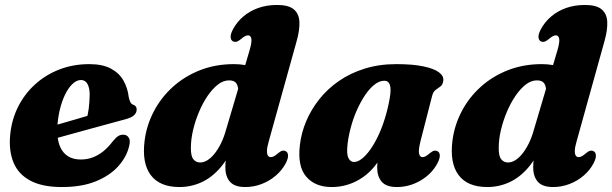

<svg xmlns="http://www.w3.org/2000/svg" viewBox="-20 -740 2468 774"><path d="M113.5 -210Q113.5 -210 130.5 -214.8Q147.5 -219.5 174.8 -227.2Q202 -235 233.5 -244Q265 -253 295 -261.8Q325 -270.5 346.5 -277L328 -256Q334 -275 337.5 -300.8Q341 -326.5 341.5 -358.5Q341.5 -386 332.5 -401.8Q323.5 -417.5 306.5 -417.5Q291 -417.5 276 -405Q261 -392.5 248 -369.5Q235 -346.5 225.5 -314.2Q216 -282 212 -241.5Q206 -170.5 230.2 -133.8Q254.5 -97 306 -97Q332.5 -97 355.2 -106Q378 -115 397.8 -131.2Q417.5 -147.5 433.5 -169Q447.5 -186 457 -191.8Q466.5 -197.5 478 -197Q491 -197 499 -185.2Q507 -173.5 500 -148.5Q489.5 -106 456 -69Q422.5 -32 366.2 -9Q310 14 229 14Q151 14 102.8 -11.5Q54.5 -37 34.8 -84.2Q15 -131.5 21 -195.5Q26.5 -256 52.2 -308Q78 -360 120.5 -399Q163 -438 219 -459.8Q275 -481.5 340 -481.5Q392.5 -481.5 426 -464Q459.5 -446.5 477 -416.5Q494.5 -386.5 499 -348.5Q501 -337.5 505 -329.2Q509 -321 515.5 -318.5Q523 -316 527 -311.2Q531 -306.5 531 -298.5Q531 -287 522 -277Q513 -267 488.5 -260Q465.5 -254 429.5 -244Q393.5 -234 351.8 -222.8Q310 -211.5 268.8 -200Q227.5 -188.5 193.5 -179.2Q159.5 -170 139 -164Q118.5 -158 118.5 -158Z M1175.5 -573 1063.5 -170.5Q1056.5 -146.5 1056.2 -132.5Q1056 -118.5 1060.2 -112.5Q1064.5 -106.5 1071.5 -106.5Q1077.5 -106.5 1083.8 -109.8Q1090 -113 1099.5 -121Q1110.5 -130.5 1117.8 -132.2Q1125 -134 1132 -130.5Q1140.5 -126 1141.2 -113.8Q1142 -101.5 1132 -82Q1117 -53.5 1091.5 -31.8Q1066 -10 1034.2 2Q1002.5 14 968.5 14Q926 14 907.2 -7.2Q888.5 -28.5 888.5 -65Q888.5 -81.5 890.5 -100Q892.5 -118.5 896.5 -139.2Q900.5 -160 906.5 -181.5L927.5 -170Q904 -106 869.2 -65.2Q834.5 -24.5 792.2 -5.2Q750 14 703.5 14Q623.5 14 587.5 -34.5Q551.5 -83 563 -173.5Q571 -235.5 600.2 -291.2Q629.5 -347 676.8 -389.8Q724 -432.5 786.5 -457Q849 -481.5 923 -481.5Q969.5 -481.5 1000 -467.5Q1030.5 -453.5 1045.5 -430Q1060.5 -406.5 1060.5 -377L941 -366.5Q941 -391.5 933 -403.8Q925 -416 903.5 -416Q880 -416 858 -398.8Q836 -381.5 816.5 -352.8Q797 -324 782 -288.2Q767 -252.5 758.2 -215.2Q749.5 -178 749.5 -144Q749 -111 759.5 -98Q770 -85 787 -85Q800.5 -85 814.8 -93.2Q829 -101.5 843 -118.2Q857 -135 869.8 -160Q882.5 -185 892 -219.5L985.5 -535Q996 -570.5 993.2 -584Q990.5 -597.5 980 -597.5Q974 -597.5 967.8 -594.2Q961.5 -591 951.5 -582.5Q940.5 -573.5 933.2 -571.8Q926 -570 919 -573.5Q910.5 -578 909.8 -590.2Q909 -602.5 919 -621.5Q934.5 -651 960.5 -673.2Q986.5 -695.5 1021 -707.8Q1055.5 -720 1097 -720Q1143.5 -720 1164.5 -702.2Q1185.5 -684.5 1187 -651.5Q1188.5 -618.5 1175.5 -573Z M1675 -170.5Q1666 -134 1669.5 -120.2Q1673 -106.5 1683 -106.5Q1689.5 -106.5 1695.5 -109.8Q1701.5 -113 1711 -121Q1722.5 -130.5 1729.5 -132.2Q1736.5 -134 1743.5 -130.5Q1752.5 -126 1753 -113.8Q1753.5 -101.5 1743.5 -82Q1721 -39 1675.8 -12.5Q1630.5 14 1580 14Q1537.5 14 1519 -7.2Q1500.5 -28.5 1500.5 -65Q1500.5 -77.5 1501.5 -91Q1502.5 -104.5 1505 -119.5Q1507.5 -134.5 1511 -151Q1514.5 -167.5 1519.5 -185L1532.5 -150Q1517 -100 1484.5 -63Q1452 -26 1408.8 -6Q1365.5 14 1317 14Q1250 14 1214.2 -28.2Q1178.5 -70.5 1189 -156Q1194.5 -204 1214.2 -251Q1234 -298 1267 -339.8Q1300 -381.5 1345.8 -413.2Q1391.5 -445 1449.8 -463.2Q1508 -481.5 1577 -481.5Q1643.5 -481.5 1686.5 -472.5Q1729.5 -463.5 1749.5 -448.5Q1769.5 -433.5 1767 -415Q1765 -398.5 1755.5 -391.5Q1746 -384.5 1736.2 -377.5Q1726.5 -370.5 1722 -353.5ZM1381 -158.5Q1376.5 -118 1384.8 -102.5Q1393 -87 1407 -87Q1422 -87 1438.5 -99.8Q1455 -112.5 1471.8 -135.8Q1488.5 -159 1503.8 -190.8Q1519 -222.5 1531.2 -261.5Q1543.5 -300.5 1551 -343.5Q1557.5 -380.5 1551.8 -397.5Q1546 -414.5 1529.5 -414.5Q1509.5 -414.5 1489.8 -399Q1470 -383.5 1452.2 -357.2Q1434.5 -331 1419.5 -297.8Q1404.5 -264.5 1394.8 -228.5Q1385 -192.5 1381 -158.5Z M2416.5 -573 2304.5 -170.5Q2297.5 -146.5 2297.2 -132.5Q2297 -118.5 2301.2 -112.5Q2305.5 -106.5 2312.5 -106.5Q2318.5 -106.5 2324.8 -109.8Q2331 -113 2340.5 -121Q2351.5 -130.5 2358.8 -132.2Q2366 -134 2373 -130.5Q2381.5 -126 2382.2 -113.8Q2383 -101.5 2373 -82Q2358 -53.5 2332.5 -31.8Q2307 -10 2275.2 2Q2243.5 14 2209.5 14Q2167 14 2148.2 -7.2Q2129.5 -28.5 2129.5 -65Q2129.5 -81.5 2131.5 -100Q2133.5 -118.5 2137.5 -139.2Q2141.5 -160 2147.5 -181.5L2168.5 -170Q2145 -106 2110.2 -65.2Q2075.5 -24.5 2033.2 -5.2Q1991 14 1944.5 14Q1864.5 14 1828.5 -34.5Q1792.5 -83 1804 -173.5Q1812 -235.5 1841.2 -291.2Q1870.5 -347 1917.8 -389.8Q1965 -432.5 2027.5 -457Q2090 -481.5 2164 -481.5Q2210.5 -481.5 2241 -467.5Q2271.5 -453.5 2286.5 -430Q2301.5 -406.5 2301.5 -377L2182 -366.5Q2182 -391.5 2174 -403.8Q2166 -416 2144.5 -416Q2121 -416 2099 -398.8Q2077 -381.5 2057.5 -352.8Q2038 -324 2023 -288.2Q2008 -252.5 1999.2 -215.2Q1990.5 -178 1990.5 -144Q1990 -111 2000.5 -98Q2011 -85 2028 -85Q2041.5 -85 2055.8 -93.2Q2070 -101.5 2084 -118.2Q2098 -135 2110.8 -160Q2123.5 -185 2133 -219.5L2226.5 -535Q2237 -570.5 2234.2 -584Q2231.5 -597.5 2221 -597.5Q2215 -597.5 2208.8 -594.2Q2202.5 -591 2192.5 -582.5Q2181.5 -573.5 2174.2 -571.8Q2167 -570 2160 -573.5Q2151.5 -578 2150.8 -590.2Q2150 -602.5 2160 -621.5Q2175.5 -651 2201.5 -673.2Q2227.5 -695.5 2262 -707.8Q2296.5 -720 2338 -720Q2384.5 -720 2405.5 -702.2Q2426.5 -684.5 2428 -651.5Q2429.5 -618.5 2416.5 -573Z"/></svg>

Font: Fraunces ExtraBold
Style: Italic
Weight: 800
Italic angle: -16°
Version: Version 1.000;[b76b70a41]